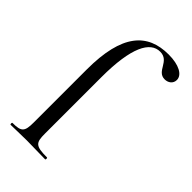

<svg xmlns="http://www.w3.org/2000/svg" viewBox="-224 -794 863 863"><g transform="rotate(45 207.0 -363.0)"><path d="M28 0C56 0 91 -2 129 -2C169 -2 206 0 247 0C251 0 251 -12 247 -12C174 -12 165 -23 165 -81V-439C165 -631 208 -708 271 -708C332 -708 320 -634 373 -634C394 -634 414 -647 414 -671C414 -703 373 -726 307 -726C173 -726 94 -643 94 -418V-81C94 -23 84 -12 28 -12C24 -12 24 0 28 0Z"/></g></svg>

Font: Cormorant Infant Book
Style: Regular
Weight: 500
Designer: Christian Thalmann (Catharsis Fonts)
Version: Version 1.000;PS 002.000;hotconv 1.0.88;makeotf.lib2.5.64775